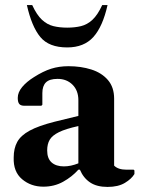

<svg xmlns="http://www.w3.org/2000/svg" viewBox="-20 -727 554 757"><path d="M151 9Q102 9 67 -20.5Q32 -50 34 -106Q34 -142 48 -167.5Q62 -193 97 -212Q132 -231 195 -247L289 -270V-332Q289 -370 266 -393Q243 -416 207 -416Q175 -416 161 -402Q147 -388 147 -360V-314L143 -310H77Q62 -310 56 -317Q50 -324 50 -341Q50 -363 67.5 -384Q85 -405 114 -423Q150 -446 181.5 -456Q213 -466 250 -466Q299 -466 340 -453Q381 -440 405.5 -411.5Q430 -383 430 -338V-74Q446 -58 478 -58H507L510 -55V-41Q499 -22 472.5 -6Q446 10 404 10Q362 10 335.5 -7.5Q309 -25 295 -58H289Q264 -30 229 -10.5Q194 9 151 9ZM166 -134Q166 -102 183.5 -86.5Q201 -71 232 -71Q259 -71 289 -83V-230Q239 -219 212.5 -206Q186 -193 176 -176Q166 -159 166 -134ZM245 -540Q173 -540 139 -581Q105 -622 86 -707H107Q125 -668 145.5 -649Q166 -630 190.5 -624Q215 -618 245 -618Q275 -618 299.5 -624Q324 -630 344.5 -649Q365 -668 383 -707H404Q385 -622 348 -581Q311 -540 245 -540Z"/></svg>

Font: Spectral
Style: Bold
Weight: 700
Designer: Jean-Baptiste Levee
Foundry: Production Type
Version: Version 2.001